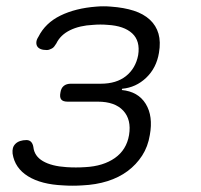

<svg xmlns="http://www.w3.org/2000/svg" viewBox="-20 -580 640 610"><path d="M102 -463Q124 -507 172 -530.5Q220 -554 286 -559Q297 -560 309 -560Q321 -560 332 -559Q374 -556 405 -546Q436 -536 456 -517.5Q476 -499 483.5 -473Q491 -447 485 -412Q477 -364 444.5 -333Q412 -302 368 -298L367 -294Q419 -289 443 -250Q467 -211 456 -151Q450 -114 431.5 -85.5Q413 -57 385.5 -36.5Q358 -16 321.5 -4.5Q285 7 241 9Q226 10 210.5 10Q195 10 181 9Q111 6 69 -20Q27 -46 20 -92Q19 -102 21 -109.5Q23 -117 29 -123Q35 -129 44 -132Q53 -135 64 -135Q69 -135 72.5 -133.5Q76 -132 78.5 -129.5Q81 -127 83 -123Q85 -119 86 -113Q89 -84 116.5 -68Q144 -52 191 -49Q206 -48 221 -48Q236 -48 251 -49Q308 -52 345 -78Q382 -104 390 -151Q398 -200 371.5 -228.5Q345 -257 291 -257H195Q180 -257 174.5 -264Q169 -271 172 -286Q174 -300 182.5 -307Q191 -314 205 -314H300Q350 -314 380.5 -338.5Q411 -363 419 -405Q426 -450 400 -474Q374 -498 322 -501Q311 -502 299 -502Q287 -502 276 -501Q233 -499 202.5 -484Q172 -469 159 -442Q156 -437 152.5 -432.5Q149 -428 145 -426Q141 -424 137 -422.5Q133 -421 129 -421Q117 -421 109.5 -424Q102 -427 98.5 -432.5Q95 -438 95.5 -446Q96 -454 102 -463Z"/></svg>

Font: Maple Mono NL ExtraLight
Style: Italic
Weight: 275
Italic angle: -10°
Monospace: yes
Designer: subframe7536
Version: Version 7.000